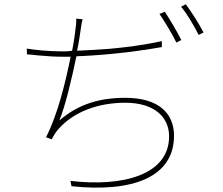

<svg xmlns="http://www.w3.org/2000/svg" viewBox="-20 -843 1040 897"><path d="M931 -691C911 -730 875 -787 848 -823L826 -812C856 -775 885 -725 908 -680L931 -691ZM827 -656C805 -700 773 -753 750 -788L725 -778C750 -741 785 -684 804 -644L827 -656ZM793 -209C793 -312 723 -386 566 -386C447 -386 348 -358 257 -280C284 -343 316 -478 337 -580C342 -580 347 -580 351 -581H360C422 -584 489 -589 556 -597L566 -598C571 -599 577 -599 582 -600L592 -601C593 -601 595 -602 597 -602L607 -603C620 -605 634 -607 647 -609L657 -610C684 -614 710 -619 736 -623V-651C691 -641 643 -633 594 -626L584 -625C556 -621 529 -619 502 -616L492 -615C439 -611 388 -608 340 -606C348 -641 352 -672 355 -692C358 -712 361 -735 366 -753L336 -756C337 -734 334 -716 331 -694C331 -690 330 -684 329 -679L328 -670C325 -652 322 -630 317 -606C301 -603 284 -603 271 -603C213 -603 146 -609 105 -616L106 -589C121 -588 135 -587 150 -585L159 -584C161 -584 162 -584 164 -584L173 -583C205 -580 237 -578 272 -578H310C287 -463 250 -308 195 -202L221 -192C231 -209 239 -224 253 -240C326 -323 442 -363 565 -363C701 -363 770 -296 770 -206C770 -25 552 31 309 2L314 27C598 57 793 -14 793 -209Z"/></svg>

Font: Glow Sans SC Normal Thin
Style: Regular
Weight: 100
Designer: Ryoko NISHIZUKA (kana, bopomofo & ideographs); Paul D. Hunt (Latin, Greek & Cyrillic); Sandoll Communications, Soo-young
Version: Version 0.93